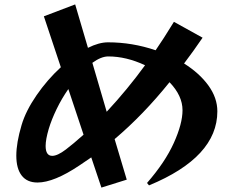

<svg xmlns="http://www.w3.org/2000/svg" viewBox="-20 -815 1040 871"><path d="M394 -101 341 -65Q225 13 150 13Q103 13 78.5 -18.5Q54 -50 54 -109Q54 -167 78 -248Q97 -312 145.5 -382.5Q194 -453 256 -510L179 -741L321 -795L379 -598Q429 -623 470 -623Q580 -623 686 -587Q720 -636 769 -716L899 -644Q856 -581 815 -527Q885 -483 925.5 -427Q966 -371 966 -310Q966 -102 656 26L647 15Q729 -79 768.5 -166.5Q808 -254 808 -315Q808 -381 749 -442Q630 -294 500 -184L555 0L440 36ZM217 -108Q241 -108 279 -137Q312 -162 359 -204L290 -411Q260 -368 237 -320.5Q214 -273 201 -230Q187 -182 187 -153Q187 -108 217 -108ZM464 -308Q558 -409 638 -519Q553 -559 471 -559Q439 -559 399 -530Z"/></svg>

Font: Tiejili SC
Style: Regular
Weight: 400
Designer: Buernia
Foundry: Ershou Xiaoxi Press
Version: Version 1.100